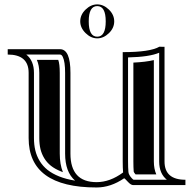

<svg xmlns="http://www.w3.org/2000/svg" viewBox="-20 -830 881 861"><path d="M339.8 -734.1Q339.8 -763.9 363.8 -787.1Q387.7 -810.3 416 -810.3Q444.3 -810.3 468.3 -787.1Q492.2 -763.9 492.2 -734.1Q492.2 -704.3 468.3 -681.2Q444.3 -658 416 -658Q387.7 -658 363.8 -681.6Q339.8 -705.3 339.8 -734.1ZM454.1 -734.1Q454.1 -802.7 416 -802.7Q377.9 -802.7 377.9 -734.1Q377.9 -665.5 416 -665.5Q454.1 -665.5 454.1 -734.1ZM728.3 -23.9Q693.8 -51.5 693.8 -106V-593.5Q649.9 -574.7 554.2 -572.5V-106Q554.2 -78.6 555.9 -58.6Q556.9 -46.1 570.6 -31.2Q575.7 -25.6 578.9 -23.9ZM97.9 -585.4Q132.3 -557.9 132.3 -503.4V-210.9Q132.3 -180.7 138.4 -155.4Q144.5 -130.1 158.2 -107.7Q171.9 -85.2 193.1 -68.2Q214.4 -51.3 245.5 -38.8Q276.6 -26.4 316.7 -20Q272 -58.6 272 -141.1V-503.4Q272 -553 261.7 -574.5Q256.8 -585.4 249 -585.4ZM717.8 -106Q717.8 -23.9 811.5 -23.9V0H577.1Q566.7 0 552.9 -15.3Q539.1 -30.5 536.6 -30.5Q476.3 10.7 413.1 10.7Q108.4 10.7 108.4 -210.9V-503.4Q108.4 -585.4 14.6 -585.4V-609.4H249Q295.9 -609.4 295.9 -503.4V-141.1Q295.9 -13.2 413.1 -13.2Q473.4 -13.2 532 -56.6Q530.3 -77.6 530.3 -106V-596.2Q653.3 -596.2 694.3 -620.4L717.8 -620.1ZM680.9 -47.9H587.9Q580.1 -56.9 579.6 -60.5Q578.1 -79.6 578.1 -106V-549.3Q633.1 -551.8 669.9 -560.5V-106Q669.9 -73.2 680.9 -47.9ZM145.3 -561.5H241.2Q248 -543 248 -503.4V-141.1Q248 -93.5 262 -58.1L254.4 -61Q226.6 -72 208 -86.9Q190.2 -101.3 178.7 -120.1Q167 -139.4 161.6 -160.9Q156.2 -183.6 156.2 -210.9V-503.4Q156.2 -536.1 145.3 -561.5Z"/></svg>

Font: itsadzokeS01
Style: Regular
Weight: 600
Width: 6
Version: Version 0.46